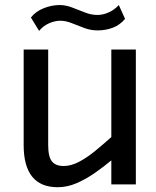

<svg xmlns="http://www.w3.org/2000/svg" viewBox="-20 -752 636 783"><path d="M215.5 11.5Q76.5 11.5 76.5 -160.5V-550H176.5V-160.5Q176.5 -112.5 191.8 -93.8Q207 -75 239.5 -75Q270 -75 302.2 -92Q334.5 -109 367.8 -136.2Q401 -163.5 434 -193V-550H534V0H434V-98Q403.5 -72.5 367.5 -47.2Q331.5 -22 293 -5.2Q254.5 11.5 215.5 11.5ZM139.5 -626 106 -680.5Q126 -706 159 -718.8Q192 -731.5 223 -731.5Q248.5 -731.5 274.8 -721.2Q301 -711 326.8 -701Q352.5 -691 377 -691Q400.5 -691 424 -701.8Q447.5 -712.5 464.5 -731.5L490 -675Q469 -650 440.2 -639Q411.5 -628 377.5 -628Q350 -628 323.8 -637.8Q297.5 -647.5 272.8 -657.5Q248 -667.5 226 -667.5Q204 -667.5 180 -657Q156 -646.5 139.5 -626Z"/></svg>

Font: Junction Medium
Style: Regular
Weight: 500
Designer: Caroline Hadilaksono
Foundry: Caroline Hadilaksono, Tyler Finck, The League of Moveable Type
Version: Version 2.000; ttfautohint (v1.8.3)